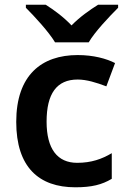

<svg xmlns="http://www.w3.org/2000/svg" viewBox="-20 -786 541 816"><path d="M214 -606H357C383 -651 445 -716 482 -753V-766H397C362 -744 319 -714 284 -678C250 -714 209 -744 174 -766H90V-753C127 -716 187 -651 214 -606ZM300 10C370 10 413 -1 455 -26V-135C413 -110 368 -94 308 -94C224 -94 178 -153 178 -269C178 -388 221 -448 310 -448C348 -448 390 -435 432 -419L469 -518C432 -537 377 -552 310 -552C157 -552 49 -467 49 -268C49 -76 145 10 300 10Z"/></svg>

Font: Noto Sans Telugu SemiBold
Style: Regular
Weight: 600
Designer: Jelle Bosma - Monotype Design Team
Foundry: Monotype Imaging Inc.
Version: Version 2.005